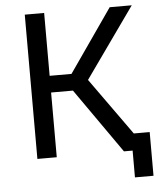

<svg xmlns="http://www.w3.org/2000/svg" viewBox="-57 -749 773 928"><g transform="rotate(-5 330.0 -285.0)"><path d="M560 0H518L298 -314H192V0H98V-700H192V-395H298L510 -700H617L375 -359L573 -82H650V130H560Z"/></g></svg>

Font: Golos UI
Style: Regular
Weight: 400
Designer: A.Korolkova, Vitaly Kuzmin
Foundry: ParaType Ltd
Version: Version 2.000